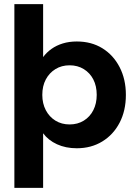

<svg xmlns="http://www.w3.org/2000/svg" viewBox="-20 -710 664 935"><path d="M50 205V-690H190V-432Q207 -455 231 -472Q255 -489 286 -498.5Q317 -508 354 -508Q425 -508 478.5 -475Q532 -442 562.5 -383Q593 -324 593 -248Q593 -171 562.5 -112.5Q532 -54 478 -21Q424 12 354 12Q300 12 257.5 -7.5Q215 -27 190 -61V205ZM319 -104Q358 -104 388 -122.5Q418 -141 434.5 -173.5Q451 -206 451 -248Q451 -291 434.5 -323Q418 -355 388 -373.5Q358 -392 319 -392Q280 -392 250 -373.5Q220 -355 203 -323Q186 -291 186 -248Q186 -206 203 -173.5Q220 -141 250 -122.5Q280 -104 319 -104Z"/></svg>

Font: DM Sans 9pt 36pt ExtraBold
Style: Regular
Weight: 800
Version: Version 4.004;gftools[0.9.30]